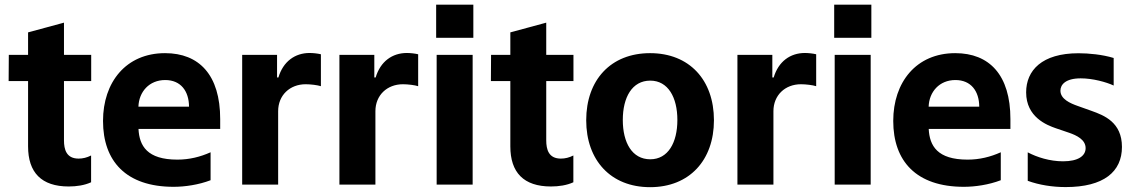

<svg xmlns="http://www.w3.org/2000/svg" viewBox="-20 -776 4766 807"><path d="M363.3 -435.4V-545.5H248.9V-680.8L98 -639.9V-545.5H17L16.3 -435.4H98V-160.9C98 -50.8 154.1 7.8 268.8 7.8C301.8 7.8 335.6 2.8 362.9 -9.9V-122.5C345.5 -113.6 328.1 -109.4 310.4 -109.4C258.9 -109.4 248.9 -147.7 248.9 -186.1V-435.4Z M905.5 -275.6C905.5 -460.9 817.1 -552.6 673.7 -552.6C509.2 -552.6 413 -430 413 -267.8C413 -98.7 509.6 9.2 709.9 9.2C757.1 9.2 815 0.7 865.1 -18.5V-136C821.7 -116.5 775.9 -105.1 725.5 -105.1C598.4 -105.1 565.7 -163 562.1 -234H905.5ZM561.8 -327.8C563.9 -389.9 606.9 -439.6 674.4 -439.6C740.1 -439.6 774.1 -392.8 774.5 -327.8Z M997.9 0H1149.1V-308.6C1149.1 -375.7 1198.2 -421.9 1264.9 -421.9C1285.9 -421.9 1314.6 -418.3 1328.8 -413.7V-547.9C1315.7 -551.1 1296.5 -553.3 1281.2 -553.3C1220.2 -553.3 1170.1 -517.8 1150.2 -450.3H1144.5V-545.5H997.9Z M1406.6 0H1557.9V-308.6C1557.9 -375.7 1606.9 -421.9 1673.7 -421.9C1694.6 -421.9 1723.4 -418.3 1737.6 -413.7V-547.9C1724.4 -551.1 1705.3 -553.3 1690 -553.3C1628.9 -553.3 1578.8 -517.8 1558.9 -450.3H1553.3V-545.5H1406.6Z M1813.2 -756.4V-617.2H1969.5V-756.4ZM1815.3 0H1966.6V-545.5H1815.3Z M2390.3 -435.4V-545.5H2275.9V-680.8L2125 -639.9V-545.5H2044L2043.3 -435.4H2125V-160.9C2125 -50.8 2181.1 7.8 2295.8 7.8C2328.8 7.8 2362.6 2.8 2389.9 -9.9V-122.5C2372.5 -113.6 2355.1 -109.4 2337.4 -109.4C2285.9 -109.4 2275.9 -147.7 2275.9 -186.1V-435.4Z M2712.4 10.7C2877.8 10.7 2980.8 -102.6 2980.8 -270.6C2980.8 -439.6 2877.8 -552.6 2712.4 -552.6C2546.9 -552.6 2443.9 -439.6 2443.9 -270.6C2443.9 -102.6 2546.9 10.7 2712.4 10.7ZM2713.1 -106.5C2636.7 -106.5 2597.7 -176.5 2597.7 -271.7C2597.7 -366.8 2636.7 -437.1 2713.1 -437.1C2788 -437.1 2827.1 -366.8 2827.1 -271.7C2827.1 -176.5 2788 -106.5 2713.1 -106.5Z M3079.5 0H3230.8V-308.6C3230.8 -375.7 3279.8 -421.9 3346.6 -421.9C3367.5 -421.9 3396.3 -418.3 3410.5 -413.7V-547.9C3397.4 -551.1 3378.2 -553.3 3362.9 -553.3C3301.8 -553.3 3251.8 -517.8 3231.9 -450.3H3226.2V-545.5H3079.5Z M3486.2 -756.4V-617.2H3642.4V-756.4ZM3488.3 0H3639.6V-545.5H3488.3Z M4226.9 -275.6C4226.9 -460.9 4138.5 -552.6 3995 -552.6C3830.6 -552.6 3734.4 -430 3734.4 -267.8C3734.4 -98.7 3831 9.2 4031.2 9.2C4078.5 9.2 4136.4 0.7 4186.4 -18.5V-136C4143.1 -116.5 4097.3 -105.1 4046.9 -105.1C3919.7 -105.1 3887.1 -163 3883.5 -234H4226.9ZM3883.2 -327.8C3885.3 -389.9 3928.3 -439.6 3995.7 -439.6C4061.4 -439.6 4095.5 -392.8 4095.9 -327.8Z M4459.2 10.3C4619 10.3 4695.7 -54 4695.7 -158.4C4695.7 -262.4 4620.4 -291.2 4567.8 -310L4508.9 -331C4479 -341.6 4437.1 -359.4 4437.1 -394.9C4437.1 -420.1 4458.5 -446.7 4522.4 -446.7C4572.8 -446.7 4629.6 -431.1 4660.9 -416.5V-532.3C4612.9 -546.9 4555.8 -552.2 4513.1 -552.2C4359 -552.2 4293 -479.8 4293 -387.8C4293 -283.4 4380.3 -250 4418 -236.9L4474.4 -217.7C4503.9 -207.4 4543 -189.6 4543 -153.4C4543 -120.7 4511.7 -98 4448.2 -98C4392.4 -98 4338.8 -115.1 4299.7 -135.7V-16C4347.7 1.4 4403.1 10.3 4459.2 10.3Z"/></svg>

Font: TID UI
Style: Bold
Weight: 700
Designer: The TID Project Authors
Foundry: Bakken & Bæck
Version: Version 1.001;hotconv 1.0.109;makeotfexe 2.5.65596